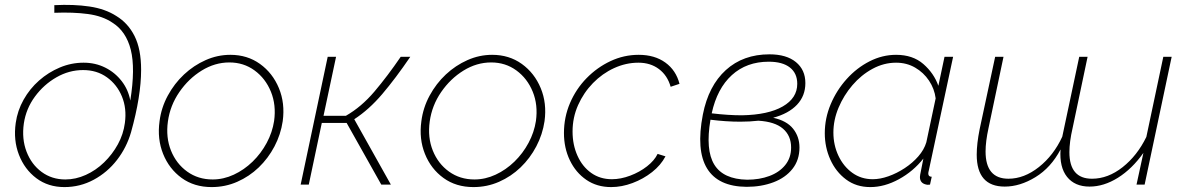

<svg xmlns="http://www.w3.org/2000/svg" viewBox="-20 -751 4801 781"><path d="M242 10Q176 10 128 -26Q80 -62 57 -121.5Q34 -181 44 -251Q51 -301 76 -345.5Q101 -390 139 -423.5Q177 -457 223.5 -476.5Q270 -496 320 -496Q368 -496 408 -476Q448 -456 475 -421Q502 -386 510 -342Q531 -473 512 -548.5Q493 -624 437 -659Q397 -686 337.5 -694Q278 -702 201 -699V-730Q280 -734 344 -724.5Q408 -715 453 -686Q501 -657 527.5 -604Q554 -551 554 -467Q554 -360 513 -213Q495 -151 456 -100.5Q417 -50 361.5 -20Q306 10 242 10ZM246 -21Q288 -21 329 -39.5Q370 -58 403.5 -90.5Q437 -123 459.5 -164Q482 -205 488 -251Q496 -310 476 -358.5Q456 -407 415 -436.5Q374 -466 318 -466Q261 -466 209.5 -436.5Q158 -407 122 -358Q86 -309 77 -249Q68 -186 88 -134Q108 -82 149.5 -51.5Q191 -21 246 -21Z M841 10Q770 10 719 -27Q668 -64 643.5 -125Q619 -186 629 -258Q636 -313 662.5 -362Q689 -411 728.5 -448Q768 -485 816.5 -506.5Q865 -528 917 -528Q986 -528 1037.5 -491Q1089 -454 1114.5 -392.5Q1140 -331 1130 -258Q1122 -204 1096.5 -155.5Q1071 -107 1032.5 -70Q994 -33 945 -11.5Q896 10 841 10ZM845 -21Q889 -21 931 -40.5Q973 -60 1007.5 -93.5Q1042 -127 1065 -170Q1088 -213 1095 -259Q1104 -324 1082 -378Q1060 -432 1015.5 -464.5Q971 -497 913 -497Q854 -497 800.5 -464Q747 -431 709.5 -376.5Q672 -322 663 -257Q654 -192 675.5 -138.5Q697 -85 741.5 -53Q786 -21 845 -21Z M1203 0 1313 -520H1347L1296 -280H1387Q1450 -316 1503 -378.5Q1556 -441 1610 -520H1649Q1589 -432 1535 -368.5Q1481 -305 1421 -266L1570 0H1531L1390 -251H1289L1236 0Z M1906 10Q1835 10 1784 -27Q1733 -64 1708.5 -125Q1684 -186 1694 -258Q1701 -313 1727.5 -362Q1754 -411 1793.5 -448Q1833 -485 1881.5 -506.5Q1930 -528 1982 -528Q2051 -528 2102.5 -491Q2154 -454 2179.5 -392.5Q2205 -331 2195 -258Q2187 -204 2161.5 -155.5Q2136 -107 2097.5 -70Q2059 -33 2010 -11.5Q1961 10 1906 10ZM1910 -21Q1954 -21 1996 -40.5Q2038 -60 2072.5 -93.5Q2107 -127 2130 -170Q2153 -213 2160 -259Q2169 -324 2147 -378Q2125 -432 2080.5 -464.5Q2036 -497 1978 -497Q1919 -497 1865.5 -464Q1812 -431 1774.5 -376.5Q1737 -322 1728 -257Q1719 -192 1740.5 -138.5Q1762 -85 1806.5 -53Q1851 -21 1910 -21Z M2466 10Q2408 10 2365 -19.5Q2322 -49 2298 -99Q2274 -149 2274 -210Q2274 -274 2298.5 -331.5Q2323 -389 2366 -433Q2409 -477 2463.5 -502.5Q2518 -528 2578 -528Q2643 -528 2686.5 -496.5Q2730 -465 2744 -410L2708 -398Q2695 -444 2660.5 -470Q2626 -496 2577 -496Q2526 -496 2478 -474Q2430 -452 2392 -413Q2354 -374 2331.5 -323.5Q2309 -273 2309 -216Q2309 -162 2329 -117.5Q2349 -73 2385 -47.5Q2421 -22 2469 -22Q2505 -22 2543.5 -36.5Q2582 -51 2612 -74.5Q2642 -98 2655 -125L2687 -115Q2668 -79 2632.5 -51Q2597 -23 2553 -6.5Q2509 10 2466 10Z M3017 9Q2901 8 2856 -66Q2811 -140 2839 -285Q2862 -402 2932.5 -466Q3003 -530 3110 -530Q3179 -530 3217.5 -498.5Q3256 -467 3256 -413Q3256 -361 3222 -325Q3188 -289 3125 -272Q3180 -260 3206 -227.5Q3232 -195 3232 -151Q3232 -100 3203.5 -64Q3175 -28 3126 -9.5Q3077 9 3017 9ZM3107 -500Q3017 -500 2957 -445.5Q2897 -391 2875 -290Q2909 -286 2939.5 -284Q2970 -282 2998 -282Q3105 -284 3164 -318Q3223 -352 3223 -410Q3223 -453 3193 -476.5Q3163 -500 3107 -500ZM3019 -20Q3069 -20 3109.5 -35Q3150 -50 3174 -79.5Q3198 -109 3198 -151Q3198 -199 3165 -227.5Q3132 -256 3065 -260Q3030 -256 2991 -256Q2963 -256 2932.5 -258Q2902 -260 2870 -264Q2849 -141 2885.5 -81.5Q2922 -22 3019 -20Z M3520 10Q3463 10 3421.5 -21Q3380 -52 3357.5 -102Q3335 -152 3335 -209Q3335 -270 3359 -327Q3383 -384 3424 -429.5Q3465 -475 3517 -501.5Q3569 -528 3625 -528Q3693 -528 3736 -490.5Q3779 -453 3797 -402L3822 -520H3857L3758 -57Q3756 -50 3756 -45Q3756 -32 3770 -32L3763 0Q3759 0 3755.5 0.5Q3752 1 3749 0Q3722 -5 3722 -31Q3722 -35 3723 -40.5Q3724 -46 3727 -60.5Q3730 -75 3736 -106Q3695 -54 3636.5 -22Q3578 10 3520 10ZM3530 -22Q3560 -22 3594 -34Q3628 -46 3660 -67Q3692 -88 3715.5 -115Q3739 -142 3748 -172L3786 -351Q3781 -390 3759 -423Q3737 -456 3702.5 -476Q3668 -496 3625 -496Q3575 -496 3529 -471Q3483 -446 3447.5 -404.5Q3412 -363 3391 -313Q3370 -263 3370 -212Q3370 -161 3390.5 -117.5Q3411 -74 3447 -48Q3483 -22 3530 -22Z M4636 0H4603L4631 -129Q4585 -64 4527.5 -28Q4470 8 4412 8Q4352 8 4320.5 -31.5Q4289 -71 4294 -143Q4255 -69 4192 -30.5Q4129 8 4067 8Q3953 8 3953 -122Q3953 -144 3956 -170Q3959 -196 3965 -226L4028 -520H4062L4001 -230Q3989 -175 3989 -135Q3989 -24 4082 -24Q4146 -24 4206 -71.5Q4266 -119 4301 -195L4370 -520H4404L4343 -230Q4330 -174 4330 -132Q4330 -24 4422 -24Q4487 -24 4546.5 -71Q4606 -118 4643 -194L4712 -520H4746Z"/></svg>

Font: Raleway ExtraLight
Style: Italic
Weight: 200
Italic angle: -12°
Designer: Matt McInerney, Pablo Impallari, Rodrigo Fuenzalida
Foundry: Matt McInerney, Pablo Impallari, Rodrigo Fuenzalida
Version: Version 4.026